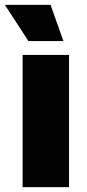

<svg xmlns="http://www.w3.org/2000/svg" viewBox="-39 -770 358 790"><path d="M54 -544H245V0H54ZM-19 -750H169L222 -601H78Z"/></svg>

Font: Mona Sans Black
Style: Regular
Weight: 900
Designer: Deni Anggara
Foundry: GitHub
Version: Version 2.000